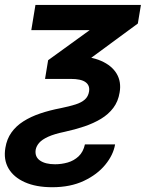

<svg xmlns="http://www.w3.org/2000/svg" viewBox="-30 -556 604 792"><path d="M116.2 -535.6H551.3L538.6 -459L228 -230.5H155.8L168.5 -307.6L339.8 -431.6H99.1ZM117.2 61.5Q112.8 90.8 135 106.2Q157.2 121.6 197.3 121.6Q223.6 121.6 249.3 114.3Q274.9 106.9 294.2 88.9Q313.5 70.8 320.3 39.6H444.8Q437.5 83 404.3 123.5Q371.1 164.1 315.7 190.2Q260.3 216.3 185.5 216.3Q119.1 216.3 72.8 195.8Q26.4 175.3 5.1 138.7Q-16.1 102.1 -7.8 53.7Q-2 17.6 17.1 -9.3Q36.1 -36.1 66.4 -55.4Q96.7 -74.7 135.7 -87.9Q174.8 -101.1 220.7 -109.9Q256.3 -117.2 281 -125Q305.7 -132.8 319.8 -145.3Q334 -157.7 337.4 -178.7Q341.3 -203.6 323 -217Q304.7 -230.5 261.7 -230.5H206.1L225.6 -324.2H277.3Q342.8 -324.2 387 -304.9Q431.2 -285.6 451.2 -252Q471.2 -218.3 463.4 -174.3Q457.5 -137.7 437.5 -111.1Q417.5 -84.5 386.7 -65.9Q356 -47.4 317.6 -34.4Q279.3 -21.5 236.3 -12.2Q193.8 -3.4 168.7 8.1Q143.6 19.5 131.8 33Q120.1 46.4 117.2 61.5Z"/></svg>

Font: Inter 20pt SemiBold
Style: Italic
Weight: 600
Italic angle: -9.3988°
Version: Version 4.001;git-66647c0bb